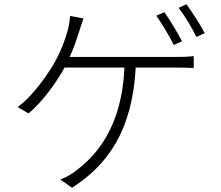

<svg xmlns="http://www.w3.org/2000/svg" viewBox="-20 -836 1040 904"><path d="M837 -642C815 -684 779 -743 754 -779L716 -762C743 -724 779 -664 798 -624ZM308 -568C328 -611 341 -651 352 -685C358 -706 366 -728 373 -749L310 -761C308 -735 304 -713 299 -694C289 -656 271 -605 243 -553C211 -493 135 -383 63 -332L114 -302C171 -347 243 -442 284 -518H566C554 -236 431 -101 337 -32C316 -15 288 1 264 9L319 48C485 -58 603 -219 619 -518H804C827 -518 864 -517 892 -516V-572C865 -568 829 -568 804 -568ZM821 -799C850 -762 883 -706 905 -662L944 -680C924 -718 885 -779 858 -816Z"/></svg>

Font: Noto Sans JP Light
Style: Regular
Weight: 300
Designer: Ryoko NISHIZUKA (kana & ideographs); Paul D. Hunt (Latin, Greek & Cyrillic); Wenlong ZHANG (bopomofo); Sandoll Communica
Foundry: Adobe Systems Incorporated
Version: Version 1.004;PS 1.004;hotconv 1.0.82;makeotf.lib2.5.63406